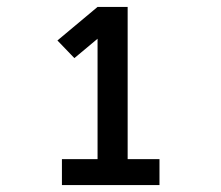

<svg xmlns="http://www.w3.org/2000/svg" viewBox="-20 -858 640 555"><path d="M159 -323V-398H262V-746L195 -690L146 -741L262 -838H349V-398H441V-323Z"/></svg>

Font: Iosevka SS04 Semibold Extended
Style: Regular
Weight: 600
Width: 7
Monospace: yes
Designer: Belleve Invis
Foundry: Belleve Invis
Version: Version 19.0.0; ttfautohint (v1.8.4)